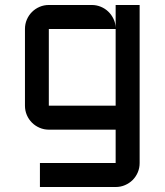

<svg xmlns="http://www.w3.org/2000/svg" viewBox="-20 -540 660 770"><path d="M80.1 -423.8Q80.1 -443.8 87.6 -461.4Q95.2 -479 108.2 -491.9Q121.1 -504.9 138.7 -512.5Q156.2 -520 175.8 -520H348.1Q367.2 -520 384.3 -512.9Q401.4 -505.9 414.3 -493.4Q427.2 -481 435.3 -464.1Q443.4 -447.3 443.8 -428.2V-520H540V113.8Q540 133.8 532.5 151.4Q524.9 168.9 512 181.9Q499 194.8 481.4 202.4Q463.9 210 443.8 210H140.1V113.8H443.8V-20H175.8Q156.2 -20 138.7 -27.6Q121.1 -35.2 108.2 -48.1Q95.2 -61 87.6 -78.6Q80.1 -96.2 80.1 -116.2ZM443.8 -116.2V-423.8H175.8V-116.2Z"/></svg>

Font: Aldrich
Style: Regular
Weight: 400
Designer: Matthew Desmond
Foundry: Matthew Desmond
Version: Version 1.001 2011